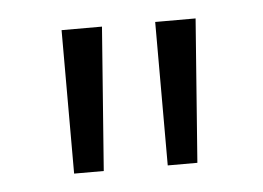

<svg xmlns="http://www.w3.org/2000/svg" viewBox="-30 -722 389 284"><g transform="rotate(-5 164.0 -579.5)"><path d="M269 -686 253 -473H209V-686ZM70 -473V-686H130L114 -473Z"/></g></svg>

Font: Human Sans Light
Style: Regular
Weight: 300
Designer: Tim Radville
Foundry: Continuum
Version: Version 1.000;FEAKit 1.0